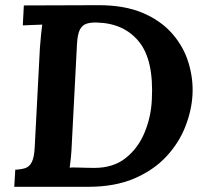

<svg xmlns="http://www.w3.org/2000/svg" viewBox="-20 -721 795 741"><path d="M361 -701Q460 -701 530 -671.5Q600 -642 644 -592Q688 -542 707 -480.5Q726 -419 723 -357Q720 -296 695.5 -233Q671 -170 622.5 -117.5Q574 -65 499 -32.5Q424 0 319 0H35L39 -66Q61 -67 77 -72Q93 -77 102.5 -95Q112 -113 114 -153L134 -536Q136 -563 138.5 -588Q141 -613 143 -626Q127 -625 103 -624.5Q79 -624 68 -623L72 -700ZM355 -634Q331 -635 314 -629.5Q297 -624 288 -606Q279 -588 277 -549L257 -164Q256 -137 253.5 -112Q251 -87 249 -74Q259 -75 276.5 -74.5Q294 -74 313 -73.5Q332 -73 344 -73Q417 -73 465 -111Q513 -149 538 -209.5Q563 -270 566 -336Q574 -489 516.5 -560Q459 -631 355 -634Z"/></svg>

Font: Lora Italic
Style: Italic
Weight: 400
Italic angle: -3°
Designer: Olga Karpushina, Alexei Vanyashin (Cyrillic)
Foundry: Cyreal
Version: Version 2.210; ttfautohint (v1.8.1.43-b0c9)